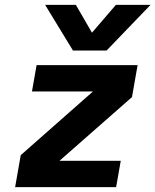

<svg xmlns="http://www.w3.org/2000/svg" viewBox="-20 -767 637 787"><path d="M417 -560H279L165 -747H291L357 -633L455 -747H597ZM130 -500H544L521 -369L224 -108H475L456 0H42L65 -131L361 -392H111Z"/></svg>

Font: Overused Grotesk
Style: Bold Italic
Weight: 700
Italic angle: -10°
Version: Version 0.003